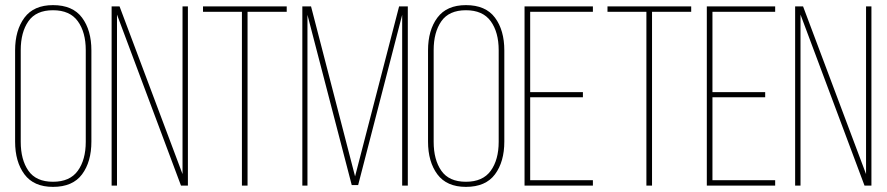

<svg xmlns="http://www.w3.org/2000/svg" viewBox="-20 -725 3464 750"><path d="M39 -172V-528Q39 -607 75.5 -656Q112 -705 187 -705Q264 -705 300.5 -656Q337 -607 337 -528V-172Q337 -93 300.5 -44Q264 5 187 5Q112 5 75.5 -44Q39 -93 39 -172ZM61 -529V-171Q61 -101 91 -58Q121 -15 187 -15Q253 -15 284 -58Q315 -101 315 -171V-529Q315 -599 284 -642Q253 -685 187 -685Q121 -685 91 -642Q61 -599 61 -529Z M437 -668V0H416V-700H447L693 -45V-700H714V0H687Z M947 0H925V-679H773V-700H1100V-679H947Z M1551 -667 1379 -2H1354L1181 -667V0H1161V-700H1195L1367 -36L1539 -700H1573V0H1551Z M1652 -172V-528Q1652 -607 1688.5 -656Q1725 -705 1800 -705Q1877 -705 1913.5 -656Q1950 -607 1950 -528V-172Q1950 -93 1913.5 -44Q1877 5 1800 5Q1725 5 1688.5 -44Q1652 -93 1652 -172ZM1674 -529V-171Q1674 -101 1704 -58Q1734 -15 1800 -15Q1866 -15 1897 -58Q1928 -101 1928 -171V-529Q1928 -599 1897 -642Q1866 -685 1800 -685Q1734 -685 1704 -642Q1674 -599 1674 -529Z M2051 -365H2257V-345H2051V-21H2296V0H2029V-700H2296V-679H2051Z M2527 0H2505V-679H2353V-700H2680V-679H2527Z M2763 -365H2969V-345H2763V-21H3008V0H2741V-700H3008V-679H2763Z M3107 -668V0H3086V-700H3117L3363 -45V-700H3384V0H3357Z"/></svg>

Font: Bebas Neue Light
Style: Regular
Weight: 300
Designer: Ryoichi Tsunekawa
Foundry: Ryoichi Tsunekawa
Version: Version 001.003; ttfautohint (v1.5.65-e2d9)